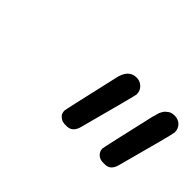

<svg xmlns="http://www.w3.org/2000/svg" viewBox="-47 -788 629 629"><g transform="rotate(45 267.0 -473.5)"><path d="M228 -367.2Q228 -372.1 271 -559.1Q280.8 -610.8 318.8 -610.8Q335 -610.8 346.4 -599.9Q357.9 -588.9 357.9 -571.8Q357.9 -565.9 305.2 -370.1Q297.4 -336.9 271 -335.9H263.2Q249 -335.9 240.5 -342.5Q231.9 -349.1 230 -355.2Q228 -361.3 228 -367.2ZM403.8 -367.2Q403.8 -372.1 446.8 -559.1L448.2 -562Q449.2 -565.9 449.7 -568.4Q450.2 -570.8 451.7 -575.9Q453.1 -581.1 455.1 -584.5Q457 -587.9 459.5 -592Q461.9 -596.2 465.6 -599.1Q469.2 -602.1 473.1 -605Q477.1 -607.9 482.9 -609.4Q488.8 -610.8 495.1 -610.8Q512.2 -610.8 523.2 -599.9Q534.2 -588.9 534.2 -571.8Q534.2 -564 481 -368.2Q473.1 -335.9 446.8 -335.9H437Q422.9 -335.9 413.3 -345Q403.8 -354 403.8 -367.2Z"/></g></svg>

Font: CMU Typewriter Text
Style: BoldItalic
Weight: 700
Italic angle: -14.04°
Version: Version 0.7.0